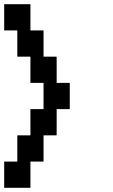

<svg xmlns="http://www.w3.org/2000/svg" viewBox="-20 -1020 540 915"><path d="M187.5 -625H125V-750H62.5V-875H0V-1000H125V-875H187.5V-750H250V-625H312.5V-500H250V-375H187.5V-250H125V-125H0V-250H62.5V-375H125V-500H187.5Z"/></svg>

Font: Amiga Topaz Unicode Rus
Style: Regular
Weight: 400
Designer: dMG of Trueschool and Divine Stylers
Foundry: dMG of Trueschool and Divine Stylers
Version: Version 1.1